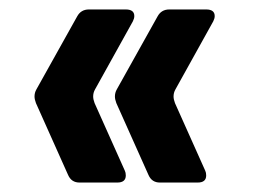

<svg xmlns="http://www.w3.org/2000/svg" viewBox="-20 -517 540 406"><path d="M414 -156Q416 -152 416 -146Q416 -131 398 -131H318Q301 -131 294 -147L226 -299Q223 -307 223 -313Q223 -321 227 -328L313 -482Q321 -497 338 -497H416Q434 -497 434 -483Q434 -478 431 -472L351 -328Q347 -321 347 -313Q347 -307 350 -299ZM244 -156Q246 -152 246 -146Q246 -131 228 -131H148Q131 -131 124 -147L56 -299Q53 -307 53 -313Q53 -321 57 -328L143 -482Q151 -497 168 -497H246Q264 -497 264 -483Q264 -478 261 -472L181 -328Q177 -321 177 -313Q177 -307 180 -299Z"/></svg>

Font: Yusei Magic
Style: Regular
Weight: 400
Designer: Tanukizamurai
Foundry: Yusei Magic Project
Version: Version 1.200